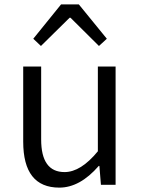

<svg xmlns="http://www.w3.org/2000/svg" viewBox="-20 -844 642 877"><path d="M86 -197V-540H168V-207Q168 -58 275 -58Q349 -58 427 -153V-540H508V0H441L434 -86H431Q345 13 251 13Q86 13 86 -197ZM259 -824H340L468 -667L432 -634L302 -763H298L167 -634L132 -667Z"/></svg>

Font: Source Han Sans CN Normal
Style: Regular
Weight: 350
Designer: Ryoko NISHIZUKA 西塚涼子 (kana, bopomofo & ideographs); Paul D. Hunt (Latin, Greek & Cyrillic); Sandoll Communications 산돌커뮤니
Foundry: Adobe
Version: Version 2.004;hotconv 1.0.118;makeotfexe 2.5.65603